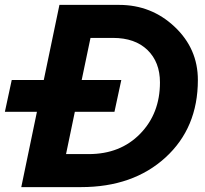

<svg xmlns="http://www.w3.org/2000/svg" viewBox="-83 -765 840 785"><path d="M4 0 68 -308H-63L-35 -438H96L160 -745H404Q536 -745 631 -655.5Q726 -566 726 -438Q726 -242 593.5 -121Q461 0 248 0ZM187 -135H280Q409 -135 490 -218Q571 -301 571 -428Q571 -511 520 -560.5Q469 -610 379 -610H287L251 -438H413L385 -308H223Z"/></svg>

Font: Plus Jakarta Display
Style: Bold Italic
Weight: 700
Italic angle: -12°
Designer: Gumpita Rahayu
Foundry: Tokotype Studio
Version: Version 1.000;hotconv 1.0.109;makeotfexe 2.5.65596